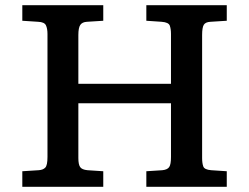

<svg xmlns="http://www.w3.org/2000/svg" viewBox="-20 -720 959 740"><path d="M66 0V-60L129 -64Q146 -65 154.5 -74Q163 -83 163 -115V-589Q163 -610 157 -622.5Q151 -635 127 -636L66 -640V-700H378V-640L315 -636Q297 -635 289.5 -624Q282 -613 282 -585V-397H639V-589Q639 -608 634.5 -621Q630 -634 603 -636L544 -640V-700H854V-640L791 -636Q772 -635 765.5 -624.5Q759 -614 759 -585V-111Q759 -91 763.5 -78.5Q768 -66 794 -64L854 -60V0H544V-60L606 -64Q625 -66 632 -76Q639 -86 639 -115V-322H282V-111Q282 -86 289 -76Q296 -66 317 -64L378 -60V0Z"/></svg>

Font: Literata 7pt Medium
Style: Regular
Weight: 500
Designer: Latin by Veronika Burian and Jose Scaglione. Greek by Irene Vlachou. Cyrillic by Vera Evstafieva.
Foundry: TypeTogether
Version: Version 3.002